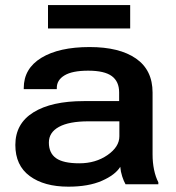

<svg xmlns="http://www.w3.org/2000/svg" viewBox="-20 -716 683 746"><path d="M39.6 -152.8Q39.6 -73.2 95.5 -32Q151.4 9.3 245.6 9.3Q324.2 9.3 376.2 -13.7Q428.2 -36.6 447.3 -67.9Q448.7 -49.3 454.8 -30.5Q460.9 -11.7 467.8 0H595.2V-7.8Q584.5 -28.3 578.6 -56.4Q572.8 -84.5 572.8 -116.2V-356.4Q572.8 -443.8 508.5 -488.5Q444.3 -533.2 328.1 -533.2Q209.5 -533.2 140.9 -491.5Q72.3 -449.7 72.3 -374V-369.6H200.7V-374.5Q200.7 -405.3 231 -423.3Q261.2 -441.4 322.8 -441.4Q385.7 -441.4 414.3 -420.4Q442.9 -399.4 442.9 -356.9V-323.2H305.7Q180.2 -323.2 109.9 -279.5Q39.6 -235.8 39.6 -152.8ZM169.9 -162.1Q169.9 -201.7 209.2 -223.1Q248.5 -244.6 323.7 -244.6H443.8V-186.5Q443.8 -145.5 397.7 -113.5Q351.6 -81.5 288.1 -81.5Q226.1 -81.5 198 -101.3Q169.9 -121.1 169.9 -162.1ZM485.8 -696.3H166.5V-605.5H485.8Z"/></svg>

Font: Roboto Flex
Style: wght 600 wdth 140 opsz 13.0 GRAD 0.00 slnt 0.00 XTRA 468 XOPQ 96 YOPQ 79 YTLC 514 YTUC 712 YTAS 750 YTDE -203.00 YTFI 738
Weight: 600
Width: 8
Designer: Berlow after Robertson
Foundry: Google
Version: Version 3.100